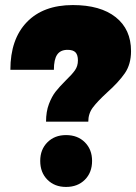

<svg xmlns="http://www.w3.org/2000/svg" viewBox="-20 -731 538 759"><path d="M268 -711Q377 -711 437.5 -663Q498 -615 498 -529Q498 -477 473.5 -441.5Q449 -406 403 -365Q365 -330 347 -306Q329 -282 329 -250H162Q162 -290 173.5 -320Q185 -350 200 -369Q215 -388 240 -413Q265 -437 276.5 -453.5Q288 -470 288 -492Q288 -514 278.5 -524Q269 -534 247 -534Q219 -534 206 -515Q193 -496 193 -455H21Q21 -576 86 -643.5Q151 -711 268 -711ZM344 -95Q344 -49 315.5 -20.5Q287 8 241 8Q196 8 167.5 -20.5Q139 -49 139 -95Q139 -140 167.5 -168.5Q196 -197 241 -197Q287 -197 315.5 -168.5Q344 -140 344 -95Z"/></svg>

Font: TypoPRO Montserrat Alternates
Style: Regular
Weight: 900
Designer: Julieta Ulanovsky
Foundry: Julieta Ulanovsky
Version: Version 6.001